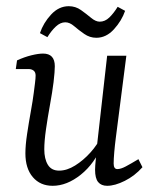

<svg xmlns="http://www.w3.org/2000/svg" viewBox="-20 -593 499 620"><path d="M150 7Q110 7 86 -21Q62 -49 62 -98Q62 -124 67.5 -160.5Q73 -197 79.5 -233Q86 -269 89 -293Q91 -309 93 -324.5Q95 -340 95 -349Q95 -360 88.5 -365Q82 -370 73 -370H31L35 -398Q59 -409 81.5 -414.5Q104 -420 119 -420Q157 -420 157 -379Q157 -371 156 -358Q155 -345 153 -328Q149 -296 141.5 -255Q134 -214 128.5 -175.5Q123 -137 123 -111Q123 -80 134.5 -61Q146 -42 171 -42Q196 -42 222.5 -58.5Q249 -75 272 -100.5Q295 -126 307 -153L311 -127Q286 -65 241 -29Q196 7 150 7ZM326 7Q307 7 297 -5Q287 -17 287 -45Q287 -56 289.5 -80.5Q292 -105 293 -121L326 -413H388L354 -148Q351 -125 349 -102Q347 -79 347 -65Q347 -47 359 -47Q370 -47 386 -55.5Q402 -64 427 -79L440 -53Q415 -25 383 -9Q351 7 326 7ZM291 -471Q270 -471 252 -483.5Q234 -496 219.5 -508.5Q205 -521 191 -521Q175 -521 160.5 -507.5Q146 -494 133 -473L109 -486Q120 -519 145 -546Q170 -573 202 -573Q224 -573 241.5 -560.5Q259 -548 274 -535.5Q289 -523 302 -523Q319 -523 333 -536.5Q347 -550 360 -571L384 -558Q373 -526 348 -498.5Q323 -471 291 -471Z"/></svg>

Font: Yrsa Light
Style: Italic
Weight: 300
Italic angle: -7.10001°
Designer: Anna Giedrys (Yrsa+Rasa design), David Brezina (Yrsa art-direction, Rasa art-direction, design)
Foundry: Rosetta Type Foundry
Version: Version 2.004